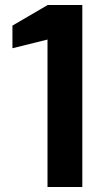

<svg xmlns="http://www.w3.org/2000/svg" viewBox="-20 -752 411 772"><path d="M311 -732V0H171V-593L30 -558V-649L172 -732Z"/></svg>

Font: Mina
Style: Bold
Weight: 700
Version: Version 1.000